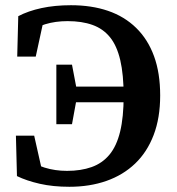

<svg xmlns="http://www.w3.org/2000/svg" viewBox="-20 -700 678 736"><path d="M45 -25 41 -180H111L145 -29L76 -37V-95Q111 -70 151 -57.5Q191 -45 237 -45Q290 -45 331 -59.5Q372 -74 399.5 -107Q427 -140 440.5 -195.5Q454 -251 454 -332Q454 -414 441 -469.5Q428 -525 401.5 -557.5Q375 -590 334.5 -604.5Q294 -619 239 -619Q192 -619 153 -607Q114 -595 80 -570V-626L150 -635L117 -483H46L50 -638Q88 -658 139 -669Q190 -680 252 -680Q331 -680 394 -658.5Q457 -637 502 -593Q547 -549 570.5 -484.5Q594 -420 594 -334Q594 -248 569 -182.5Q544 -117 498 -73Q452 -29 388 -6.5Q324 16 246 16Q183 16 132.5 4.5Q82 -7 45 -25ZM196 -224V-452H256L275 -352V-328L256 -224ZM233 -308V-368H499V-308Z"/></svg>

Font: Source Serif 4 SemiBold
Style: Regular
Weight: 600
Designer: Frank Grießhammer
Foundry: Adobe Systems Incorporated
Version: Version 4.004;hotconv 1.0.116;makeotfexe 2.5.65601